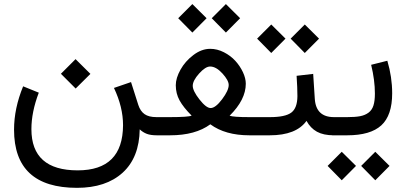

<svg xmlns="http://www.w3.org/2000/svg" viewBox="-20 -654 1963 928"><path d="M274.4 -297.4 345.2 -368.2 417 -296.9 345.7 -226.1ZM574.7 -48.8Q574.7 -136.7 530.8 -229L613.3 -257.3Q620.1 -236.3 632.6 -196.8Q645 -157.2 648.4 -147Q658.2 -116.7 678.7 -102.3Q699.2 -87.9 736.3 -87.9H755.9V0H738.3Q708 0 689.5 -7.1Q670.9 -14.2 655.3 -28.8Q653.3 107.4 572.8 180.7Q492.2 253.9 352.1 253.9Q47.9 253.9 47.9 -27.3Q47.9 -129.9 91.8 -236.8L167.5 -206.1Q131.8 -112.3 131.8 -29.8Q131.8 169.4 355.5 169.4Q573.7 169.4 574.7 -48.8Z M1003.4 -565.9 1071.8 -634.3 1140.6 -565.9 1071.8 -496.6ZM841.3 -565.9 909.7 -634.3 978.5 -565.9 909.7 -496.6ZM995.6 -332.5Q972.7 -332.5 942.1 -298.3Q911.6 -264.2 911.6 -239.3Q911.6 -214.8 944.1 -173.3Q976.6 -131.8 998 -131.8Q1021.5 -131.8 1053.5 -174.3Q1085.4 -216.8 1085.4 -243.2Q1085.4 -265.6 1054.9 -299.1Q1024.4 -332.5 995.6 -332.5ZM1089.8 -94.7Q1107.9 -87.9 1184.6 -87.9H1230.5V0H1185.5Q1068.8 0 996.6 -53.2Q924.3 0 801.8 0H736.3V-87.9H801.8Q891.1 -87.9 906.2 -95.2Q866.2 -135.3 847.9 -168.7Q829.6 -202.1 829.6 -242.2Q829.6 -276.4 852.3 -317.1Q875 -357.9 914.6 -387.9Q954.1 -418 996.1 -418Q1029.8 -418 1062.3 -401.4Q1094.7 -384.8 1117.4 -359.9Q1140.1 -335 1154.1 -305.2Q1168 -275.4 1168 -249.5Q1168 -171.9 1089.8 -94.7Z M1384.8 -467.3 1453.1 -535.6 1522 -467.3 1453.1 -397.9ZM1222.7 -467.3 1291 -535.6 1359.9 -467.3 1291 -397.9ZM1605 0H1593.3Q1543.5 0 1512 -17.3Q1480.5 -34.7 1461.4 -69.8Q1411.6 0 1283.7 0H1210.9V-87.9H1284.7Q1358.4 -87.9 1387.7 -109.6Q1417 -131.3 1417.5 -189Q1417.5 -229 1413.6 -287.6L1493.7 -296.9L1501.5 -176.3Q1507.3 -87.9 1594.2 -87.9H1605Z M1725.6 147.9 1793.9 79.6 1862.8 147.9 1793.9 217.3ZM1563.5 147.9 1631.8 79.6 1700.7 147.9 1631.8 217.3ZM1852.1 -360.4Q1875.5 -281.7 1875.5 -203.1Q1875.5 -96.2 1823 -48.1Q1770.5 0 1658.2 0H1585.4V-87.9H1658.2Q1696.3 -87.9 1720 -92.3Q1743.7 -96.7 1760.7 -109.1Q1777.8 -121.6 1784.9 -143.8Q1792 -166 1792 -201.7Q1792 -266.1 1773.9 -340.8Z"/></svg>

Font: Vazir FD-WOL
Style: FD-WOL
Weight: 400
Foundry: Based on Dejavu fonts, by Saber Rastikerdar
Version: Version 26.0.0